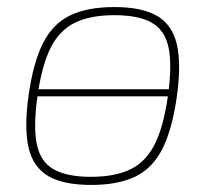

<svg xmlns="http://www.w3.org/2000/svg" viewBox="-20 -512 600 544"><path d="M82 -239V-259H481V-239ZM304 -492Q382 -492 425 -467Q468 -442 481 -386.5Q494 -331 481 -238Q468 -146 440.5 -91Q413 -36 364 -12Q315 12 238 12Q160 12 117 -13Q74 -38 61 -93.5Q48 -149 61 -242Q74 -334 101.5 -389Q129 -444 178 -468Q227 -492 304 -492ZM304 -469Q236 -469 192 -447.5Q148 -426 123 -375.5Q98 -325 86 -238Q74 -152 84.5 -102.5Q95 -53 132.5 -32Q170 -11 238 -11Q306 -11 350 -32.5Q394 -54 419 -104.5Q444 -155 456 -242Q468 -328 457.5 -377.5Q447 -427 409.5 -448Q372 -469 304 -469Z"/></svg>

Font: Exo 2 Thin
Style: Italic
Weight: 250
Italic angle: -8°
Designer: Natanael Gama
Foundry: Natanael Gama
Version: Version 2.010